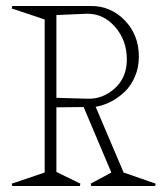

<svg xmlns="http://www.w3.org/2000/svg" viewBox="-20 -620 548 640"><path d="M168 -262.2V-46.9L248 -7.8L246.1 0H21L19 -7.8L128.9 -44.9V-555.2L19 -591.8L21 -600.1H283.2Q349.6 -600.1 396.2 -551.8Q442.9 -503.4 442.9 -431.2Q442.9 -395 429.7 -364.5Q416.5 -334 395.3 -313.7Q374 -293.5 349.1 -280.8Q324.2 -268.1 298.8 -264.2L392.1 -44.9L499 -7.8L497.1 0H284.2L282.2 -7.8L351.1 -44.9L258.8 -263.2ZM168 -293.9 270 -291Q321.3 -288.6 362.1 -325Q402.8 -361.3 402.8 -421.9Q402.8 -485.8 363.3 -530.8Q323.7 -575.7 268.1 -574.2L168 -569.8Z"/></svg>

Font: Halibut Cnd Thin
Style: Regular
Weight: 250
Width: 3
Designer: Matteo Maggi
Foundry: Collletttivo
Version: Version 3.080 | FøM Fix